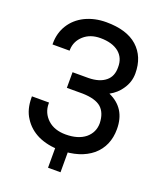

<svg xmlns="http://www.w3.org/2000/svg" viewBox="-158 -849 896 1072"><g transform="rotate(20 290.5 -312.5)"><path d="M400.4 -454.1Q434.6 -482.4 433.6 -536.1Q434.6 -590.8 396.5 -623Q356.4 -655.3 286.1 -655.3Q225.6 -655.3 187.5 -621.1Q149.4 -586.9 147.5 -537.1V-530.3H45.9V-537.1Q45.9 -598.6 76.2 -647Q106.4 -695.3 161.1 -722.7Q217.8 -750 286.1 -750Q408.2 -750 471.7 -693.4Q536.1 -635.7 536.1 -536.1Q536.1 -484.4 505.9 -441.4Q481.4 -404.3 438.5 -380.9Q545.9 -333 545.9 -209Q545.9 -108.4 476.6 -48.8Q405.3 9.8 286.1 9.8Q213.9 9.8 156.2 -16.6Q99.6 -43.9 68.4 -93.8Q37.1 -140.6 37.1 -211.9V-218.8H138.7V-211.9Q138.7 -157.2 179.7 -119.1Q219.7 -83 286.1 -83Q359.4 -83 402.3 -117.2Q444.3 -152.3 444.3 -207Q442.4 -268.6 408.2 -298.8Q374 -328.1 298.8 -330.1H204.1V-422.9H298.8Q364.3 -423.8 400.4 -454.1ZM257.8 -36.1H332V125H257.8Z"/></g></svg>

Font: RobotoJAA
Style: Medium
Weight: 500
Version: Version 2.05; 2016-11-05